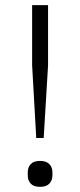

<svg xmlns="http://www.w3.org/2000/svg" viewBox="-20 -718 312 747"><path d="M121 -181 105 -464V-698H167V-464L150 -181ZM136 9Q111 9 99.5 -3.5Q88 -16 88 -36V-47Q88 -67 99.5 -79.5Q111 -92 136 -92Q160 -92 172 -79.5Q184 -67 184 -47V-36Q184 -16 172 -3.5Q160 9 136 9Z"/></svg>

Font: IBM Plex Sans Hebrew Light
Style: Regular
Weight: 300
Designer: Mike Abbink, Paul van der Laan, Pieter van Rosmalen, Yanek Iontef
Foundry: Bold Monday
Version: Version 1.2